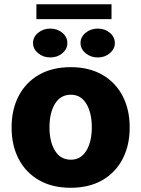

<svg xmlns="http://www.w3.org/2000/svg" viewBox="-20 -866 659 896"><path d="M309.7 10.3Q224.1 10.3 162.3 -25Q100.5 -60.4 67.3 -123.8Q34.1 -187.1 34.1 -271Q34.1 -355.1 67.3 -418.5Q100.5 -481.9 162.3 -517.2Q224.1 -552.6 309.7 -552.6Q395.6 -552.6 457.2 -517.2Q518.8 -481.9 552 -418.5Q585.2 -355.1 585.2 -271Q585.2 -187.1 552 -123.8Q518.8 -60.4 457.2 -25Q395.6 10.3 309.7 10.3ZM310.7 -120.7Q357.2 -120.7 382.8 -162.6Q408.4 -204.5 408.4 -272Q408.4 -339.8 382.8 -381.9Q357.2 -424 310.7 -424Q262.4 -424 236.7 -381.9Q210.9 -339.8 210.9 -272Q210.9 -204.5 236.7 -162.6Q262.4 -120.7 310.7 -120.7ZM214.8 -597.9Q181.5 -597.9 157.8 -617.7Q134.2 -637.5 134.2 -665Q134.2 -693.2 157.8 -712.9Q181.5 -732.6 214.8 -732.6Q247.9 -732.6 271.1 -712.9Q294.4 -693.2 294.4 -665Q294.4 -637.5 271.1 -617.7Q247.9 -597.9 214.8 -597.9ZM436.4 -597.9Q403.1 -597.9 379.4 -617.7Q355.8 -637.5 355.8 -665Q355.8 -693.2 379.4 -712.9Q403.1 -732.6 436.4 -732.6Q469.5 -732.6 492.7 -712.9Q516 -693.2 516 -665Q516 -637.5 492.7 -617.7Q469.5 -597.9 436.4 -597.9ZM500.4 -846.1V-776.7H149.9V-846.1Z"/></svg>

Font: Inter UI Extra Bold
Style: Regular
Weight: 800
Designer: Rasmus Andersson
Foundry: rsms
Version: 3.2;8d6f07862